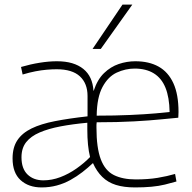

<svg xmlns="http://www.w3.org/2000/svg" viewBox="-20 -810 839 840"><path d="M162 10Q105 10 70 -22Q35 -54 35 -117Q35 -165 56 -196.5Q77 -228 118 -248Q159 -268 220.5 -280Q282 -292 363 -301V-390Q363 -445 329.5 -476Q296 -507 228 -507Q208 -507 184.5 -505Q161 -503 135 -498Q109 -493 79 -484L72 -517Q113 -529 153.5 -535.5Q194 -542 229 -542Q267 -542 295.5 -533.5Q324 -525 344.5 -508.5Q365 -492 376 -468Q387 -444 389 -413H390Q406 -462 435 -490Q464 -518 499.5 -530Q535 -542 572 -542Q632 -542 674 -518.5Q716 -495 738.5 -446Q761 -397 761 -320Q761 -312 760.5 -306Q760 -300 760 -295Q736 -293 687 -288Q638 -283 566.5 -279Q495 -275 403 -275Q402 -271 402 -264Q402 -257 402 -252Q402 -163 421 -113Q440 -63 478.5 -44Q517 -25 574 -25Q628 -25 670 -32Q712 -39 746 -49L752 -16Q728 -9 701.5 -2.5Q675 4 642.5 7Q610 10 571 10Q522 10 487 -1Q452 -12 427.5 -36Q403 -60 387 -96H386Q365 -76 340.5 -57Q316 -38 288 -22.5Q260 -7 228.5 1.5Q197 10 162 10ZM170 -21Q207 -21 244 -35Q281 -49 315 -73Q349 -97 374 -123Q368 -147 365 -177Q362 -207 362 -245Q362 -252 362 -259Q362 -266 362 -273Q297 -267 244.5 -257Q192 -247 153.5 -230.5Q115 -214 94.5 -188Q74 -162 74 -122Q74 -72 100.5 -46.5Q127 -21 170 -21ZM403 -304Q483 -304 549.5 -307Q616 -310 661 -314Q706 -318 722 -320Q721 -384 704 -426Q687 -468 653 -489Q619 -510 569 -510Q529 -510 491 -492.5Q453 -475 428.5 -429.5Q404 -384 403 -304ZM385 -596 516 -790H559L421 -596Z"/></svg>

Font: Georama ExtraCondensed Thin ExtraLight
Style: Regular
Weight: 250
Version: Version 1.001